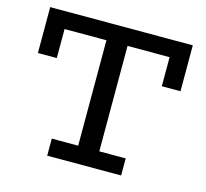

<svg xmlns="http://www.w3.org/2000/svg" viewBox="-100 -799 978 913"><g transform="rotate(15 389.0 -343.0)"><path d="M38 -460V-686H740V-460H648V-603H131V-460ZM207 0V-84H571V0ZM337 -53V-640H441V-53Z"/></g></svg>

Font: BioRhyme ExtraBold
Style: Regular
Weight: 400
Version: Version 1.600;gftools[0.9.33]